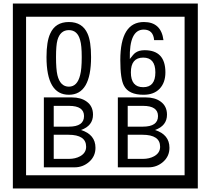

<svg xmlns="http://www.w3.org/2000/svg" viewBox="-20 -980 1195 1090"><path d="M1103 90H53V-960H1103ZM1028 15V-885H128V15ZM497 -656Q497 -442 371 -442Q244 -442 244 -656Q244 -744 265 -789Q294 -855 371 -855Q448 -855 477 -789Q497 -745 497 -656ZM444 -656Q444 -723 435 -752Q420 -809 371 -809Q322 -809 306 -752Q298 -723 298 -656Q298 -587 306 -553Q322 -488 371 -488Q419 -488 435 -554Q444 -587 444 -656ZM919 -569Q919 -511 886.5 -476.5Q854 -442 795 -442Q711 -442 684 -493Q663 -531 663 -639Q663 -855 797 -855Q895 -855 908 -752H855Q850 -812 796 -812Q713 -812 717 -645Q738 -673 748 -680Q768 -695 801 -695Q919 -695 919 -569ZM862 -569Q862 -653 793 -653Q723 -653 723 -569Q723 -485 793 -485Q862 -485 862 -569ZM522 -141Q522 -93 486.5 -61.5Q451 -30 403 -30H229V-427H388Q439 -427 471 -404Q508 -378 508 -329Q508 -266 440 -242Q522 -216 522 -141ZM457 -321Q457 -379 372 -379H285V-261H371Q457 -261 457 -321ZM469 -147Q469 -215 368 -215H285V-78H371Q408 -78 435 -93Q469 -112 469 -147ZM942 -141Q942 -93 906.5 -61.5Q871 -30 823 -30H649V-427H808Q859 -427 891 -404Q928 -378 928 -329Q928 -266 860 -242Q942 -216 942 -141ZM877 -321Q877 -379 792 -379H705V-261H791Q877 -261 877 -321ZM889 -147Q889 -215 788 -215H705V-78H791Q828 -78 855 -93Q889 -112 889 -147Z"/></svg>

Font: Unicode BMP Fallback SIL
Style: Regular
Weight: 400
Foundry: NRSI, SIL International
Version: Version 5.1 Based on Unicode 5.1